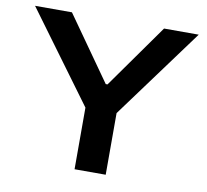

<svg xmlns="http://www.w3.org/2000/svg" viewBox="-77 -772 923 856"><g transform="rotate(10 384.5 -343.5)"><path d="M314 0V-279L14 -687H181L385 -398H393L598 -687H755L455 -279V0Z"/></g></svg>

Font: Archivo SemiBold SemiExpanded
Style: Regular
Weight: 600
Width: 6
Version: Version 2.001